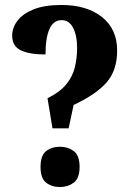

<svg xmlns="http://www.w3.org/2000/svg" viewBox="-20 -744 529 772"><path d="M171 -349Q220 -373 246 -404.5Q272 -436 281 -473.5Q290 -511 290 -552Q290 -601 274 -632Q258 -663 228 -663Q195 -663 179 -627.5Q163 -592 163 -525Q99 -525 64 -541.5Q29 -558 29 -601Q29 -633 50.5 -661Q72 -689 115.5 -706.5Q159 -724 227 -724Q329 -724 390 -675.5Q451 -627 451 -541Q451 -461 408.5 -412.5Q366 -364 276 -322L256 -228H191ZM221 8Q188 8 165.5 -9.5Q143 -27 143 -73Q143 -119 165.5 -136.5Q188 -154 221 -154Q253 -154 276.5 -136.5Q300 -119 300 -73Q300 -27 276.5 -9.5Q253 8 221 8Z"/></svg>

Font: Noto Serif Hebrew Condensed ExtraBold
Style: Regular
Weight: 800
Width: 3
Designer: Monotype Design Team
Foundry: Monotype Imaging Inc.
Version: Version 2.004; ttfautohint (v1.8.4.7-5d5b)